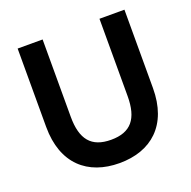

<svg xmlns="http://www.w3.org/2000/svg" viewBox="-129 -848 985 990"><g transform="rotate(-20 363.0 -352.5)"><path d="M363 15C537 15 656 -87 656 -290V-720H519V-296C519 -171 471 -113 363 -113C255 -113 207 -171 207 -296V-720H70V-290C70 -87 189 15 363 15Z"/></g></svg>

Font: Vela Sans ExtBd
Style: Regular
Weight: 800
Designer: Principal design: Mikhail Sharanda - project Manrope.
Design modification: Ravid Balaliev
Foundry: Mikhail Sharanda
Version: Version 1.001